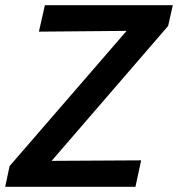

<svg xmlns="http://www.w3.org/2000/svg" viewBox="-24 -720 686 740"><path d="M-4 0 13 -80 464 -601 126 -598 149 -700H642L624 -620L175 -100L520 -102L498 0Z"/></svg>

Font: Red Hat Mono Medium
Style: Italic
Weight: 500
Italic angle: -12°
Monospace: yes
Designer: Pentagram, MCKL
Foundry: Pentagram, MCKL
Version: Version 1.023; ttfautohint (v1.8.3)